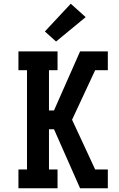

<svg xmlns="http://www.w3.org/2000/svg" viewBox="-20 -1011 640 1031"><path d="M79 0V-101H125V-634H79V-735H289V-634H243V-418H270L410 -735H559V-634H491L367 -368L491 -101H559V0H410L270 -317H243V-101H289V0ZM281 -788 221 -842 360 -991 440 -919Z"/></svg>

Font: Iosevka Slab Extended
Style: Bold
Weight: 700
Width: 7
Monospace: yes
Designer: Belleve Invis
Foundry: Belleve Invis
Version: Version 11.1.0; ttfautohint (v1.8.3)